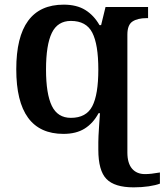

<svg xmlns="http://www.w3.org/2000/svg" viewBox="-20 -566 708 826"><path d="M403 78V46Q403 25 406 -19.5Q409 -64 410 -79H404Q381 -36 344.5 -13Q308 10 253 10Q50 10 50 -268Q50 -546 254 -546Q310 -546 347 -523Q384 -500 408 -458H415L434 -536H617V-488H611Q572 -488 550 -473.5Q528 -459 528 -417V90Q528 136 548 159.5Q568 183 604 183Q629 183 668 176V224Q650 231 620 235.5Q590 240 555 240Q473 240 438 204Q403 168 403 78ZM403 -267Q403 -375 377 -425.5Q351 -476 285 -476Q228 -476 203 -424.5Q178 -373 178 -267Q178 -162 203 -110.5Q228 -59 285 -59Q351 -59 377 -109Q403 -159 403 -267Z"/></svg>

Font: Noto Serif SemiBold
Style: Regular
Weight: 600
Designer: Monotype Design Team
Foundry: Monotype Imaging Inc.
Version: Version 1.001